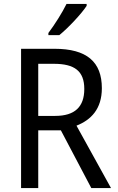

<svg xmlns="http://www.w3.org/2000/svg" viewBox="-20 -964 603 984"><path d="M424 -934V-944H321C299 -899 261 -839 228 -795V-784H284C329 -820 399 -895 424 -934ZM259 -714H88V0H176V-296H292L448 0H549L372 -320C446 -349 502 -405 502 -512C502 -647 425 -714 259 -714ZM256 -637C362 -637 412 -600 412 -508C412 -417 364 -370 263 -370H176V-637Z"/></svg>

Font: Noto Sans Malayalam SemiCondensed
Style: Regular
Weight: 400
Width: 4
Designer: Jelle Bosma - Monotype Design Team
Foundry: Monotype Imaging Inc.
Version: Version 2.104